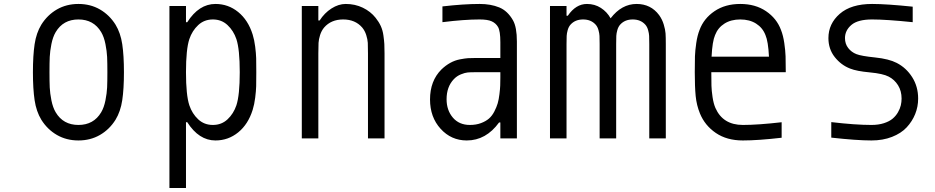

<svg xmlns="http://www.w3.org/2000/svg" viewBox="-20 -697 4707 967"><path d="M561.8 -572.9Q587.2 -531.2 595.7 -474.3Q604.2 -417.3 604.2 -333.3Q604.2 -249.3 595.7 -192.4Q587.2 -135.4 561.8 -93.8Q531.2 -44.9 483.4 -17.3Q435.5 10.4 375 10.4Q314.5 10.4 266.6 -17.3Q218.8 -44.9 188.2 -93.8Q162.8 -135.4 154.3 -192.4Q145.8 -249.3 145.8 -333.3Q145.8 -417.3 154.3 -474.3Q162.8 -531.2 188.2 -572.9Q218.8 -621.7 266.6 -649.4Q314.5 -677.1 375 -677.1Q435.5 -677.1 483.4 -649.4Q531.2 -621.7 561.8 -572.9ZM260.4 -535.2Q246.1 -511.1 238.9 -474.9Q231.8 -438.8 230.5 -410.2Q229.2 -381.5 229.2 -333.3Q229.2 -285.2 230.5 -256.5Q231.8 -227.9 238.9 -191.7Q246.1 -155.6 260.4 -131.5Q298.2 -67.7 375 -67.7Q451.8 -67.7 489.6 -131.5Q503.9 -155.6 511.1 -191.7Q518.2 -227.9 519.5 -256.5Q520.8 -285.2 520.8 -333.3Q520.8 -381.5 519.5 -410.2Q518.2 -438.8 511.1 -474.9Q503.9 -511.1 489.6 -535.2Q451.8 -599 375 -599Q298.2 -599 260.4 -535.2Z M1065.1 10.4Q981.8 10.4 923.2 -81.4H916.7V250H833.3V-666.7H916.7V-585.3H923.2Q981.8 -677.1 1065.1 -677.1Q1129.6 -677.1 1179.7 -636.4Q1229.8 -595.7 1252.6 -522.8Q1261.1 -495.4 1265.3 -461.6Q1269.5 -427.7 1270.2 -404Q1270.8 -380.2 1270.8 -333.3Q1270.8 -286.5 1270.2 -262.7Q1269.5 -238.9 1265.3 -205.1Q1261.1 -171.2 1252.6 -143.9Q1229.8 -71 1179.7 -30.3Q1129.6 10.4 1065.1 10.4ZM1170.6 -166.7Q1187.5 -218.1 1187.5 -333.3Q1187.5 -448.6 1170.6 -500Q1156.2 -542.3 1126 -570.6Q1095.7 -599 1052.1 -599Q1008.5 -599 978.2 -570.6Q947.9 -542.3 933.6 -500Q916.7 -448.6 916.7 -333.3Q916.7 -218.1 933.6 -166.7Q947.9 -124.3 978.2 -96Q1008.5 -67.7 1052.1 -67.7Q1095.7 -67.7 1126 -96Q1156.2 -124.3 1170.6 -166.7Z M1721.4 -677.1Q1768.2 -677.1 1807.3 -658.2Q1846.4 -639.3 1871.7 -607.4Q1888 -587.2 1897.8 -565.8Q1907.6 -544.3 1911.1 -518.2Q1914.7 -492.2 1915.7 -475.3Q1916.7 -458.3 1916.7 -427.7V0H1833.3V-427.7Q1833.3 -463.5 1832.4 -481.1Q1831.4 -498.7 1824.5 -520.5Q1817.7 -542.3 1804 -558.6Q1768.9 -599 1708.3 -599Q1647.8 -599 1612.6 -558.6Q1599 -542.3 1592.1 -520.5Q1585.3 -498.7 1584.3 -481.1Q1583.3 -463.5 1583.3 -427.7V0H1500V-666.7H1583.3V-593.8H1589.8Q1613.9 -631.5 1649.4 -654.3Q1684.9 -677.1 1721.4 -677.1Z M2500 -333.3H2372.4Q2348.3 -333.3 2335 -332Q2321.6 -330.7 2301.4 -322.6Q2281.2 -314.5 2265.6 -298.2Q2229.2 -259.8 2229.2 -197.3Q2229.2 -141.9 2260.7 -104.8Q2292.3 -67.7 2346.4 -67.7Q2377.6 -67.7 2402 -76.8Q2426.4 -85.9 2442.4 -99.6Q2458.3 -113.3 2469.7 -135.4Q2481.1 -157.6 2486.7 -176.8Q2492.2 -196 2495.4 -222.7Q2498.7 -249.3 2499.3 -266.3Q2500 -283.2 2500 -306.6ZM2395.8 -677.1Q2451.8 -677.1 2494.1 -659.8Q2536.5 -642.6 2563.8 -594.4Q2583.3 -559.9 2583.3 -487.6V0H2500V-80.1H2493.5Q2427.7 10.4 2330.7 10.4Q2252.6 10.4 2199.2 -48.2Q2145.8 -106.8 2145.8 -196Q2145.8 -289.7 2203.1 -347Q2224 -367.2 2247.4 -380.2Q2270.8 -393.2 2296.5 -398.1Q2322.3 -403 2336.9 -404Q2351.6 -404.9 2373.7 -404.9H2500V-484.4Q2500 -541 2488.3 -561.2Q2477.2 -580.1 2456.7 -589.5Q2436.2 -599 2395.8 -599Q2317.7 -599 2208.3 -585.3V-664.7Q2315.8 -677.1 2395.8 -677.1Z M2936.2 -677.1Q2975.3 -677.1 3006.2 -657.2Q3037.1 -637.4 3055.3 -604.8Q3110.7 -677.1 3186.2 -677.1Q3257.8 -677.1 3299.5 -621.1Q3315.1 -599.6 3322.9 -573.6Q3330.7 -547.5 3332 -529Q3333.3 -510.4 3333.3 -475.3V0H3250V-475.3Q3250 -503.3 3249.3 -516.3Q3248.7 -529.3 3244.1 -545.6Q3239.6 -561.8 3230.5 -572.3Q3207 -599 3166.7 -599Q3126.3 -599 3102.9 -572.3Q3093.8 -561.8 3089.2 -545.6Q3084.6 -529.3 3084 -516.3Q3083.3 -503.3 3083.3 -475.3V0H3000V-475.3Q3000 -503.3 2999.3 -516.3Q2998.7 -529.3 2994.1 -545.6Q2989.6 -561.8 2980.5 -572.3Q2957 -599 2916.7 -599Q2876.3 -599 2852.9 -572.3Q2843.8 -561.8 2839.2 -545.6Q2834.6 -529.3 2834 -516.3Q2833.3 -503.3 2833.3 -475.3V0H2750V-666.7H2833.3V-617.8H2839.8Q2880.2 -677.1 2936.2 -677.1Z M3581.4 -520.2Q3567.7 -488.9 3563.8 -411.5H3852.9Q3849 -488.9 3835.3 -520.2Q3821 -557.3 3788.1 -578.1Q3755.2 -599 3708.3 -599Q3661.5 -599 3628.6 -578.1Q3595.7 -557.3 3581.4 -520.2ZM3913.4 -546.2Q3924.5 -518.2 3930 -480.5Q3935.5 -442.7 3936.5 -413.7Q3937.5 -384.8 3937.5 -333.3H3562.5Q3562.5 -289.1 3563.2 -265.3Q3563.8 -241.5 3568.7 -208.3Q3573.6 -175.1 3583.3 -153Q3621.1 -67.7 3721.4 -67.7Q3796.9 -67.7 3916.7 -81.4V-3.3Q3798.2 10.4 3721.4 10.4Q3640.6 10.4 3585.3 -27.3Q3529.9 -65.1 3505.2 -125.7Q3488.3 -166.7 3483.7 -213.5Q3479.2 -260.4 3479.2 -333.3Q3479.2 -384.8 3480.1 -413.7Q3481.1 -442.7 3486.7 -480.5Q3492.2 -518.2 3503.3 -546.2Q3524.7 -604.2 3578.5 -640.6Q3632.2 -677.1 3708.3 -677.1Q3784.5 -677.1 3838.2 -640.6Q3891.9 -604.2 3913.4 -546.2Z M4369.1 10.4Q4294.3 10.4 4166.7 -3.9V-82Q4288.4 -67.7 4369.1 -67.7Q4404.3 -67.7 4431.6 -76.5Q4459 -85.3 4475.6 -99.3Q4492.2 -113.3 4502.6 -131.5Q4513 -149.7 4516.9 -166.7Q4520.8 -183.6 4520.8 -200.5Q4520.8 -238.9 4502.9 -267.6Q4485 -296.2 4455.7 -311.2Q4427.1 -326.2 4360.7 -332.4Q4294.3 -338.5 4261.7 -351.6Q4216.1 -369.1 4184.2 -409.5Q4152.3 -449.9 4152.3 -505.2Q4152.3 -577.5 4209.3 -627.3Q4266.3 -677.1 4372.4 -677.1Q4444.7 -677.1 4576.8 -663.4V-585.3Q4443.4 -599 4372.4 -599Q4300.1 -599 4267.9 -571.3Q4235.7 -543.6 4235.7 -505.2Q4235.7 -475.9 4252 -455.1Q4268.2 -434.2 4293 -424.5Q4317.7 -414.7 4387.4 -407.6Q4457 -400.4 4496.1 -380.2Q4544.3 -355.5 4574.2 -308.3Q4604.2 -261.1 4604.2 -200.5Q4604.2 -159.5 4589.2 -122.4Q4574.2 -85.3 4546.2 -55.3Q4518.2 -25.4 4472.3 -7.5Q4426.4 10.4 4369.1 10.4Z"/></svg>

Font: TypoPRO Monoid
Style: Regular
Weight: 400
Width: 4
Monospace: yes
Designer: Andreas Larsen (@larsenwork)
Version: Version 0.61